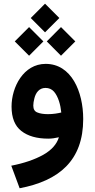

<svg xmlns="http://www.w3.org/2000/svg" viewBox="-20 -737 504 1022"><path d="M143.6 -641.1 219.7 -564.9 295.9 -641.1 219.7 -717.3ZM229 -516.6 304.7 -440.4 380.9 -516.6 304.7 -592.8ZM58.6 -516.6 134.8 -440.4 210.9 -516.6 134.8 -592.8ZM422.9 -103.5C422.9 -250 359.9 -397 223.1 -397C104.5 -397 41.5 -272.9 41.5 -169.9C41.5 -109.9 59.1 -66.4 93.8 -39.6C128.4 -12.7 175.8 1 236.8 1C253.9 1 272.9 -1.5 293.5 -6.3C282.2 30.8 254.4 62 209.5 87.4C164.6 112.3 107.9 131.8 40 145L84.5 265.1C294.4 225.1 422.9 117.7 422.9 -103.5ZM235.8 -129.4C212.4 -129.4 193.4 -132.3 179.2 -138.2C164.6 -143.6 157.2 -155.8 157.2 -174.8C157.2 -186 159.2 -199.2 163.1 -213.9C170.4 -243.2 188.5 -269 222.2 -269C240.7 -269 255.9 -262.2 267.6 -249C290.5 -222.2 302.2 -178.7 306.2 -138.2C288.6 -133.8 263.2 -129.4 235.8 -129.4Z"/></svg>

Font: Vazirmatn
Style: Bold
Weight: 700
Designer: Saber Rastikerdar
Foundry: Saber Rastikerdar
Version: Version 33.003